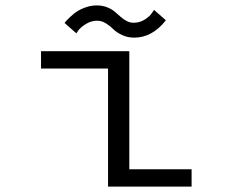

<svg xmlns="http://www.w3.org/2000/svg" viewBox="-20 -689 890 709"><path d="M475.5 -550Q451 -550 430.5 -559.8Q410 -569.5 398.5 -581.2Q387 -593 371.2 -602.8Q355.5 -612.5 339 -612.5Q317 -612.5 297.8 -600.8Q278.5 -589 270 -577.5L262 -566L218.5 -604Q220.5 -607.5 229.2 -616.8Q238 -626 253 -638.5Q268 -651 291 -660Q314 -669 337.5 -669Q357.5 -669 374.5 -662.5Q391.5 -656 403 -646.5Q414.5 -637 424.8 -627.5Q435 -618 447.5 -611.5Q460 -605 473.5 -605Q496 -605 514.8 -617Q533.5 -629 541 -641L549 -652.5L592.5 -614Q542 -550 475.5 -550ZM457.5 -64H687.5V0H379V-436H131.5V-500H457.5Z"/></svg>

Font: League Mono Wide Light
Style: Regular
Weight: 300
Width: 8
Designer: Tyler Finck
Foundry: The League of Moveable Type / Tyler Finck
Version: Version 2.210